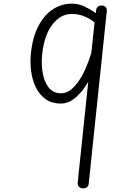

<svg xmlns="http://www.w3.org/2000/svg" viewBox="-20 -1034 696 1054"><path d="M437 0Q423 0 414 -8.2Q405 -16.5 406.5 -32L464.5 -585.5Q437 -536 397.8 -500.8Q358.5 -465.5 313.5 -465.5Q265 -465.5 231.5 -489Q198 -512.5 178 -552.2Q158 -592 151.2 -640.8Q144.5 -689.5 149.5 -740Q159 -831 191.2 -892Q223.5 -953 271.2 -983.5Q319 -1014 374.5 -1014Q410.5 -1014 443 -998.8Q475.5 -983.5 506 -962L507.5 -977Q509 -990.5 517.8 -997.2Q526.5 -1004 537.5 -1004Q551 -1004 559.5 -996Q568 -988 566 -970.5L467 -26Q465.5 -11.5 457 -5.8Q448.5 0 437 0ZM211.5 -737Q206 -685.5 214 -636Q222 -586.5 246.8 -554.2Q271.5 -522 315 -522Q345 -522 370.5 -542.8Q396 -563.5 417.2 -596.8Q438.5 -630 454.5 -669Q470.5 -708 481.5 -744L499 -911Q479 -928.5 446 -943Q413 -957.5 373.5 -957.5Q314 -957.5 268.8 -900.8Q223.5 -844 211.5 -737Z"/></svg>

Font: Edu SA Hand Cursive
Style: Regular
Weight: 400
Designer: Tina and Corey Anderson, Eben Sorkin, Mirko Velimirovic
Foundry: Google for Education
Version: Version 2.000